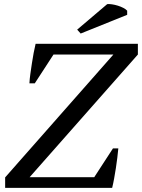

<svg xmlns="http://www.w3.org/2000/svg" viewBox="-20 -913 690 933"><path d="M529 -192H555Q553 -171 550 -146Q547 -121 543 -95.5Q539 -70 534.5 -45Q530 -20 525 0H5V-51L531 -648H240L149 -508H123Q124 -529 127.5 -554Q131 -579 135 -605Q139 -631 143.5 -655.5Q148 -680 153 -700H650V-648L124 -52H438ZM501 -893Q510 -894 524 -892Q538 -890 552.5 -885.5Q567 -881 579.5 -874.5Q592 -868 598 -861V-841L372 -750L355 -769Z"/></svg>

Font: PTSerifItalic
Style: Italic
Weight: 400
Italic angle: -12°
Designer: A.Korolkova, O.Umpeleva, V.Yefimov
Foundry: ParaType Ltd
Version: Version 1.000W OFL